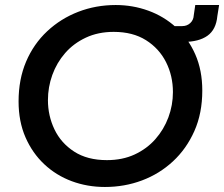

<svg xmlns="http://www.w3.org/2000/svg" viewBox="-20 -733 893 765"><path d="M398 12Q328 12 266 -11Q204 -34 156.5 -78.5Q109 -123 81.5 -186Q54 -249 54 -329Q54 -417 84 -487.5Q114 -558 168 -608.5Q222 -659 292 -686Q362 -713 441 -713Q509 -713 571 -690.5Q633 -668 681.5 -624Q730 -580 758 -516.5Q786 -453 786 -372Q786 -282 754.5 -211Q723 -140 669 -90Q615 -40 545.5 -14Q476 12 398 12ZM406 -95Q468 -95 516.5 -117.5Q565 -140 599 -178.5Q633 -217 651 -265.5Q669 -314 669 -366Q669 -431 641.5 -485.5Q614 -540 561.5 -573Q509 -606 433 -606Q371 -606 322 -583Q273 -560 239.5 -521.5Q206 -483 188.5 -434.5Q171 -386 171 -334Q171 -272 197 -217.5Q223 -163 275.5 -129Q328 -95 406 -95ZM663 -566 672 -629H706Q725 -629 738 -641Q751 -653 752 -672L758 -713H853L846 -669Q841 -615 806.5 -590.5Q772 -566 711 -566Z"/></svg>

Font: MuseoModerno Thin Medium
Style: Italic
Weight: 500
Italic angle: -9°
Version: Version 1.003